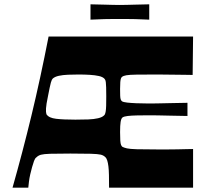

<svg xmlns="http://www.w3.org/2000/svg" viewBox="-20 -869 955 889"><path d="M38 0Q84 -162 125.5 -333.5Q167 -505 205 -700H874L872 -522Q862 -522 843 -522.5Q824 -523 801 -523Q778 -523 754.5 -523.5Q731 -524 712 -524Q647 -524 613 -523.5Q579 -523 565 -520.5Q551 -518 545 -513Q542 -511 540 -505.5Q538 -500 537 -489Q536 -478 536 -457Q536 -437 536.5 -425.5Q537 -414 539 -408.5Q541 -403 545 -400Q551 -396 569 -394Q587 -392 611 -391Q635 -390 658 -390Q679 -390 692.5 -390Q706 -390 722.5 -390.5Q739 -391 768 -391.5Q797 -392 848 -393V-332Q797 -333 768 -333.5Q739 -334 722.5 -334.5Q706 -335 692 -335Q678 -335 658 -335Q635 -335 612 -334.5Q589 -334 571.5 -332Q554 -330 547 -325Q541 -320 538.5 -304.5Q536 -289 536 -257Q536 -231 537 -217.5Q538 -204 540.5 -198Q543 -192 547 -189Q555 -185 568 -182Q581 -179 614 -178Q647 -177 712 -177Q731 -177 754.5 -177Q778 -177 801.5 -177.5Q825 -178 844.5 -178.5Q864 -179 874 -179V0H485Q485 -33 484.5 -57.5Q484 -82 482 -98.5Q480 -115 476.5 -126Q473 -137 467 -142Q459 -150 446 -153Q433 -156 401.5 -157Q370 -158 306 -158Q243 -158 212.5 -157Q182 -156 169.5 -152.5Q157 -149 148 -140Q142 -136 137.5 -123.5Q133 -111 128.5 -95Q124 -79 120 -61.5Q116 -44 114 -27.5Q112 -11 111 0ZM329 -315Q362 -315 388.5 -316Q415 -317 434 -321.5Q453 -326 461 -334Q464 -336 466 -340.5Q468 -345 469.5 -354Q471 -363 471.5 -379.5Q472 -396 472 -423Q472 -449 471.5 -464.5Q471 -480 470 -487.5Q469 -495 467.5 -498.5Q466 -502 464 -504Q456 -513 438 -517Q420 -521 396 -522.5Q372 -524 343 -524Q319 -524 295 -523Q271 -522 252.5 -518Q234 -514 224 -505Q222 -503 220 -499Q218 -495 215.5 -486.5Q213 -478 210 -463Q207 -448 202 -423Q194 -385 193 -367Q192 -349 195 -340Q201 -331 212 -326Q223 -321 239.5 -319Q256 -317 279 -316Q302 -315 329 -315ZM399 -778V-849Q441 -848 463.5 -847.5Q486 -847 501 -846.5Q516 -846 534 -846Q553 -846 568 -846.5Q583 -847 606 -847.5Q629 -848 671 -849V-778Q629 -780 606 -780.5Q583 -781 568 -781Q553 -781 534 -781Q516 -781 501 -781Q486 -781 463.5 -780.5Q441 -780 399 -778Z"/></svg>

Font: Ojuju
Style: Bold
Weight: 700
Designer: Chisaokwu Joboson, Mirko Velimirovic
Foundry: Udi Foundry
Version: Version 1.000